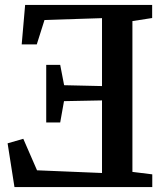

<svg xmlns="http://www.w3.org/2000/svg" viewBox="-20 -763 680 783"><path d="M520 -62 601 -52V0H39L11 -178.5L75 -197L131 -68.5L396 -57.5V-353.5L241 -350.5L225.5 -263.5H168.5V-498.5H225.5L241.5 -415.5L396 -412V-689L161.5 -681.5L130 -582H68.5L82.5 -743H600.5V-689.5L520 -677Z"/></svg>

Font: Merriweather 24pt SemiBold
Style: Regular
Weight: 600
Designer: Eben Sorkin
Foundry: Eben Sorkin
Version: Version 2.100